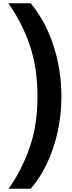

<svg xmlns="http://www.w3.org/2000/svg" viewBox="-20 -885 440 1173"><path d="M355 -295Q355 -181 331.5 -76.5Q308 28 266 115.5Q224 203 168 268H32Q108 164 158.5 24Q209 -116 209 -296Q209 -471 161.5 -609.5Q114 -748 31 -865H168Q260 -752 307.5 -604.5Q355 -457 355 -295Z"/></svg>

Font: Noto Sans Telugu UI Condensed ExtraBold
Style: Regular
Weight: 800
Width: 3
Designer: Jelle Bosma - Monotype Design Team
Foundry: Monotype Imaging Inc.
Version: Version 2.006; ttfautohint (v1.8.4.7-5d5b)